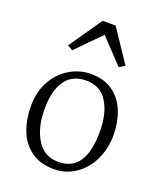

<svg xmlns="http://www.w3.org/2000/svg" viewBox="-158 -967 911 1080"><g transform="rotate(20 297.5 -427.0)"><path d="M52 0ZM545 -280Q544 -196 510.5 -129.5Q477 -63 420 -25.5Q363 12 295 12Q211 12 156.5 -28Q102 -68 77 -134Q52 -200 52 -279Q52 -364 88 -428.5Q124 -493 183.5 -528Q243 -563 310 -563Q389 -563 442 -524.5Q495 -486 520 -422Q545 -358 545 -280ZM130 -289Q130 -179 174 -107Q218 -35 303 -35Q386 -35 426 -95.5Q466 -156 466 -275Q466 -384 423.5 -451.5Q381 -519 297 -519Q214 -519 172 -459Q130 -399 130 -289ZM267 -866H345L475 -672L441 -652L305 -796L163 -652L132 -670Z"/></g></svg>

Font: Martel Light
Style: Regular
Weight: 300
Designer: Dan Reynolds
Foundry: Dan Reynolds
Version: Version 1.001; ttfautohint (v1.1) -l 5 -r 5 -G 72 -x 0 -D la